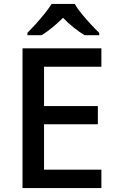

<svg xmlns="http://www.w3.org/2000/svg" viewBox="-20 -961 597 981"><path d="M498 0H95V-714H498V-620H205V-419H480V-326H205V-94H498ZM362 -941Q374 -919 396.5 -891.5Q419 -864 443.5 -837.5Q468 -811 487 -793V-781H412Q386 -797 357 -820Q328 -843 302 -870Q248 -816 193 -781H120V-793Q139 -812 162.5 -838Q186 -864 208 -891.5Q230 -919 244 -941Z"/></svg>

Font: Noto Sans Thaana Medium
Style: Regular
Weight: 500
Designer: David Williams
Foundry: Google Inc.
Version: Version 3.001; ttfautohint (v1.8.4.7-5d5b)